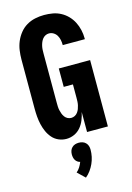

<svg xmlns="http://www.w3.org/2000/svg" viewBox="-146 -815 792 1149"><g transform="rotate(-15 250.0 -240.5)"><path d="M186 8Q161 8 138 -2Q115 -12 99 -30.5Q83 -49 73 -71.5Q63 -94 57.5 -118Q52 -142 50 -166.5Q48 -191 48 -215V-520Q48 -548 52 -576.5Q56 -605 67 -631Q78 -657 96 -679.5Q114 -702 138.5 -716.5Q163 -731 191 -737Q219 -743 247 -743Q274 -743 300 -738.5Q326 -734 349.5 -721.5Q373 -709 391.5 -690Q410 -671 422 -647.5Q434 -624 440 -598Q446 -572 446 -546V-540H309V-542Q309 -557 306 -572Q303 -587 295.5 -600Q288 -613 275 -621Q262 -629 247 -629Q235 -629 224.5 -623.5Q214 -618 207 -609Q200 -600 195.5 -589Q191 -578 188.5 -566.5Q186 -555 185.5 -543.5Q185 -532 185 -520V-215Q185 -203 185.5 -191.5Q186 -180 188.5 -169Q191 -158 195 -147Q199 -136 206 -126.5Q213 -117 223.5 -111.5Q234 -106 246 -106Q258 -106 268.5 -111.5Q279 -117 286 -126.5Q293 -136 297 -146.5Q301 -157 303.5 -168.5Q306 -180 306.5 -191.5Q307 -203 307 -215V-297H250V-411H444V0H315V-124Q310 -100 300.5 -76Q291 -52 274.5 -32.5Q258 -13 234.5 -2.5Q211 8 186 8ZM238 262 192 218Q205 207 214 192.5Q223 178 229 162Q220 160 212.5 154.5Q205 149 200.5 141.5Q196 134 194 125Q192 116 192 107Q192 95 195.5 84Q199 73 207.5 64.5Q216 56 227 52.5Q238 49 250 49Q262 49 273 52.5Q284 56 292.5 64.5Q301 73 304.5 84Q308 95 308 107Q308 129 303.5 150.5Q299 172 290 192Q281 212 268 230Q255 248 238 262Z"/></g></svg>

Font: Iosevka Term Curly Heavy
Style: Regular
Weight: 900
Designer: Belleve Invis
Foundry: Belleve Invis
Version: Version 32.3.0